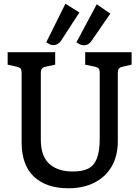

<svg xmlns="http://www.w3.org/2000/svg" viewBox="-20 -1000 748 1030"><path d="M96 -237V-605Q96 -625 90.5 -632Q85 -639 67 -643L21 -653V-720H276V-653L228 -643Q210 -639 204.5 -632Q199 -625 199 -605V-251Q199 -163 244 -121.5Q289 -80 371 -80Q422 -80 453 -95.5Q484 -111 499.5 -149.5Q515 -188 515 -257V-605Q515 -625 509.5 -632Q504 -639 486 -643L437 -653V-720H686V-653L641 -643Q623 -639 617.5 -632Q612 -625 612 -605V-242Q612 -164 579 -107Q546 -50 486 -20Q426 10 347 10Q229 10 162.5 -52Q96 -114 96 -237ZM228 -773 331 -980 406 -933 307 -781Q291 -758 267 -758Q254 -758 242.5 -765Q231 -772 228 -773ZM390 -773 499 -977 572 -927 469 -778Q453 -757 431 -757Q416 -757 404 -764.5Q392 -772 390 -773Z"/></svg>

Font: Enriqueta Medium
Style: Regular
Weight: 500
Designer: Viviana Monsalve, Gustavo Ibarra
Foundry: 72Puntos
Version: Version 2.000